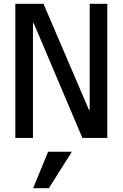

<svg xmlns="http://www.w3.org/2000/svg" viewBox="-20 -720 640 1002"><path d="M448 -147H444L207 -700H60V0H152V-599H156L410 0H540V-700H448ZM355 72H231L153 262H235Z"/></svg>

Font: CommitMono
Style: 500Regular
Weight: 500
Monospace: yes
Designer: Eigil Nikolajsen
Foundry: Eigil Nikolajsen
Version: Version 1.143